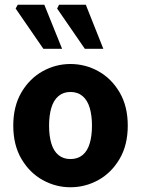

<svg xmlns="http://www.w3.org/2000/svg" viewBox="-20 -778 595 810"><path d="M277 12Q215 12 160 -18.5Q105 -49 70.5 -107.5Q36 -166 36 -248Q36 -330 70.5 -388.5Q105 -447 160 -477.5Q215 -508 277 -508Q340 -508 395 -477.5Q450 -447 484.5 -388.5Q519 -330 519 -248Q519 -166 484.5 -107.5Q450 -49 395 -18.5Q340 12 277 12ZM277 -107Q308 -107 328.5 -124Q349 -141 358.5 -173Q368 -205 368 -248Q368 -291 358.5 -323Q349 -355 328.5 -372.5Q308 -390 277 -390Q247 -390 226.5 -372.5Q206 -355 196.5 -323Q187 -291 187 -248Q187 -205 196.5 -173Q206 -141 226.5 -124Q247 -107 277 -107ZM163 -572 46 -742 55 -758H167L242 -572ZM338 -572 221 -742 229 -758H342L416 -572Z"/></svg>

Font: Mada
Style: Bold
Weight: 700
Designer: Khaled Hosny
Version: Version 1.5